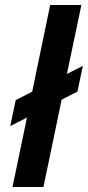

<svg xmlns="http://www.w3.org/2000/svg" viewBox="-20 -749 352 769"><path d="M88 -278 21 -244 43 -348 109 -382 181 -729H306L248 -453L312 -485L290 -382L227 -350L154 0H30Z"/></svg>

Font: Mona Sans SemiBold
Style: Italic
Weight: 600
Italic angle: -11.7°
Designer: Deni Anggara
Foundry: GitHub
Version: Version 2.000